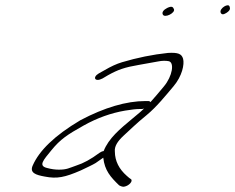

<svg xmlns="http://www.w3.org/2000/svg" viewBox="-20 -674 885 722"><path d="M809.6 -627C812.7 -619 819.2 -618 830.6 -625C846.5 -635 846 -642 843.4 -649C839.8 -664 804.5 -643 809.6 -627ZM608.6 -644C594.9 -637 588.4 -628 592 -620C598.2 -604 641.2 -626 633.8 -640C630.8 -647 627.1 -653 608.6 -644ZM365.6 -379 385.9 -391C423.5 -412 449.2 -421 502.5 -430C536.1 -436 560 -440 575 -443C590 -446 603.2 -446 614 -444C636.8 -440 628.9 -388 596.3 -349C576.1 -325 562.4 -308 545.8 -290C544 -293 541 -294 536.2 -294H526.6C455.8 -294 373.2 -270 282.4 -222C184.4 -164 127.3 -107 103.2 -52C90.4 -24 114.5 -16 148.6 -10C194.1 -1 223.7 -7 283.5 -33C308.6 -45 328.3 -54 339.7 -61L368.3 -81C373.5 -33 395.9 -8 428 23C435.2 27 442.5 29 446.7 28C465.2 25 480.7 7 472.8 0C469.2 -2 464.3 -6 456.5 -13C428.1 -38 412.2 -68 411.9 -104C409.9 -123 421.1 -142 444.9 -164C475.9 -192 489.5 -207 531.2 -241C568.8 -272 600.8 -312 632.9 -350C664.9 -388 674.1 -432 668.5 -453C663 -472 649.1 -477 611.9 -475C554.4 -469 495.7 -457 438.8 -440C418.5 -434 397 -424 373.1 -410L351.6 -398C326 -383 337.5 -364 365.6 -379ZM522 -266C516.1 -260 501.2 -247 477.9 -228C430.9 -189 388.6 -154 369.8 -106C363.3 -105 357.9 -102 353.7 -99C321.5 -75 293.5 -60 268.3 -52C239.6 -42 231.3 -36 201.4 -36C187.4 -36 173.3 -38 158.3 -42C122.2 -50 143.1 -72 173.3 -109C206.5 -150 233.7 -168 294.6 -202C346.5 -231 398 -249 450.1 -258C474 -262 492 -264 502.8 -264H512.4C516 -264 519 -265 522 -266Z"/></svg>

Font: MewTooHand
Style: UltimateItaWide
Weight: 400
Designer: Mew Too, Robert Jablonski
Version: Version 0.77